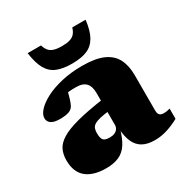

<svg xmlns="http://www.w3.org/2000/svg" viewBox="-167 -855 977 1010"><g transform="rotate(-30 321.0 -350.0)"><path d="M363 -310V-240.5Q323.5 -236.5 299.5 -230.8Q275.5 -225 263 -217Q250.5 -209 246.2 -197.5Q242 -186 242 -170Q242 -139.5 251.5 -127.8Q261 -116 290.5 -116Q308 -116 320.2 -121.5Q332.5 -127 339.2 -137Q346 -147 346 -160V-353.5Q346 -394 327.5 -414.2Q309 -434.5 267 -434.5Q242.5 -434.5 227.8 -433.2Q213 -432 203 -430L227 -473Q222.5 -449.5 217.8 -430.5Q213 -411.5 208.2 -396.2Q203.5 -381 197.5 -367.5Q189 -347 168.8 -339Q148.5 -331 112 -331Q76 -331 59 -343Q42 -355 42 -375.5Q42 -398 64.5 -422.2Q87 -446.5 128 -467.8Q169 -489 225.8 -502.2Q282.5 -515.5 351.5 -515.5Q432.5 -515.5 479.5 -494Q526.5 -472.5 546.8 -432Q567 -391.5 567 -334.5V-120Q567 -106.5 570.8 -98.8Q574.5 -91 582 -87.8Q589.5 -84.5 601 -84.5Q608.5 -84.5 617.2 -85.8Q626 -87 638 -90.5V-28.5Q606 -10.5 567.8 2.2Q529.5 15 489 15Q445.5 15 416.8 -0.5Q388 -16 372.8 -48.5Q357.5 -81 354.5 -132L361.5 -138Q346.5 -79 324.5 -45.8Q302.5 -12.5 270.5 1.2Q238.5 15 193 15Q116 15 73.8 -19.5Q31.5 -54 31.5 -126Q31.5 -161 44.2 -188.5Q57 -216 91.8 -238Q126.5 -260 192 -277.5Q257.5 -295 363 -310ZM313 -658Q342.5 -658 361.2 -663.8Q380 -669.5 391 -682.5Q402 -695.5 408 -716.5H489Q481.5 -653 460.8 -617Q440 -581 404.2 -566.2Q368.5 -551.5 313 -551.5Q258 -551.5 222 -566.2Q186 -581 165.8 -617Q145.5 -653 137 -716.5H218Q224.5 -695.5 235.2 -682.5Q246 -669.5 264.8 -663.8Q283.5 -658 313 -658Z"/></g></svg>

Font: Newsreader 9pt ExtraBold
Style: Regular
Weight: 800
Designer: Hugues Gentile
Foundry: Production Type
Version: Version 1.003